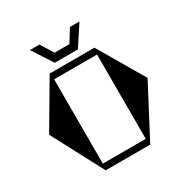

<svg xmlns="http://www.w3.org/2000/svg" viewBox="-216 -1156 1280 1329"><g transform="rotate(-30 423.5 -491.5)"><path d="M528 -983H604L498 -821H313L208 -983H284L347 -882H465ZM817 -409 602 0H246L30 -409L245 -774H603ZM252 -50H595V-724H252Z"/></g></svg>

Font: Chokokutai
Style: Regular
Weight: 400
Designer: 108号,108go
Foundry: Font Zone 108
Version: Version 1.000; ttfautohint (v1.8.3)